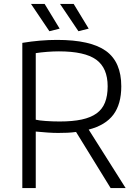

<svg xmlns="http://www.w3.org/2000/svg" viewBox="-20 -952 691 972"><path d="M365 -284Q344 -281 321.5 -280Q299 -279 274 -279Q250 -279 221 -281Q192 -283 161 -286V0H93V-735Q184 -750 269 -750Q439 -750 516.5 -694Q594 -638 594 -515Q594 -425 554 -371.5Q514 -318 429 -296L616 0H540ZM282 -337Q348 -337 394 -347Q440 -357 469 -378Q498 -399 511.5 -433Q525 -467 525 -515Q525 -608 467 -650Q409 -692 278 -692Q250 -692 218 -689.5Q186 -687 161 -683V-346Q177 -342 211.5 -339.5Q246 -337 282 -337ZM230 -794 137 -932H206L282 -807ZM377 -794 284 -932H353L429 -807Z"/></svg>

Font: Encode Sans Normal
Style: Light
Weight: 300
Designer: Pablo Impallari, Andres Torresi
Foundry: Pablo Impallari, Andres Torresi
Version: Version 1.000; ttfautohint (v1.00) -l 8 -r 50 -G 200 -x 14 -